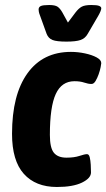

<svg xmlns="http://www.w3.org/2000/svg" viewBox="-20 -738 424 766"><path d="M207 8Q122 8 75 -44.5Q28 -97 28 -204Q28 -360 89.5 -445.5Q151 -531 263 -531Q291 -531 319 -525Q347 -519 365.5 -509Q384 -499 384 -486Q384 -483 381.5 -470Q379 -457 373.5 -441.5Q368 -426 361 -414.5Q354 -403 345 -403Q332 -403 316 -408.5Q300 -414 277 -414Q226 -414 202.5 -363Q179 -312 179 -200Q179 -148 195 -128.5Q211 -109 245 -109Q276 -109 297 -116Q318 -123 327 -123Q335 -123 338 -110.5Q341 -98 342 -81Q343 -64 343 -50Q343 -27 307 -9.5Q271 8 207 8ZM344 -718Q367 -718 375.5 -714.5Q384 -711 384 -705Q384 -696 372 -675L330 -603Q320 -585 301.5 -578.5Q283 -572 245 -572Q206 -572 189.5 -578.5Q173 -585 166 -603L140 -675Q136 -685 135 -691Q134 -697 134 -700Q134 -710 143 -714Q152 -718 176 -718Q200 -718 210 -711Q220 -704 229 -688L251 -648L281 -688Q294 -705 306.5 -711.5Q319 -718 344 -718Z"/></svg>

Font: Asap Condensed
Style: Bold Italic
Weight: 700
Width: 3
Italic angle: -6°
Designer: Pablo Cosgaya
Foundry: Omnibus-Type
Version: Version 3.001; ttfautohint (v1.8.4.7-5d5b)